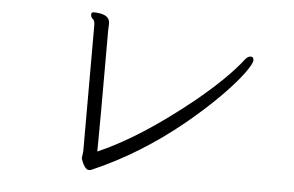

<svg xmlns="http://www.w3.org/2000/svg" viewBox="-45 -679 1091 713"><g transform="rotate(5 500.0 -322.5)"><path d="M337 -578Q337 -607 300 -613Q287 -615 277.5 -615Q268 -615 268 -607Q268 -595 275.5 -590Q283 -585 283 -566V-98L280 -73V-70Q281 -68 284.5 -58Q288 -48 295 -39Q302 -30 309 -30Q316 -30 320 -32Q494 -107 654 -238Q724 -296 775.5 -348Q827 -400 855 -438Q883 -476 883 -489Q883 -502 872 -502Q861 -502 851 -489Q795 -416 680 -322Q491 -169 335 -101Q335 -126 335.5 -167Q336 -208 336 -257V-553Z"/></g></svg>

Font: LXGW WenKai TC Light
Style: Regular
Weight: 300
Designer: LXGW / Fontworks Inc.
Foundry: LXGW / Fontworks Inc.
Version: Version 1.330